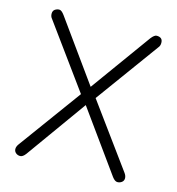

<svg xmlns="http://www.w3.org/2000/svg" viewBox="-97 -712 741 804"><g transform="rotate(15 273.0 -310.5)"><path d="M460.9 -610.4Q474.6 -627.9 484.4 -627.9Q510.7 -627.9 510.7 -604.5Q510.7 -603.5 510.7 -602.5Q510.7 -590.8 502.9 -582L304.7 -309.6L502.9 -38.1Q510.7 -27.3 510.7 -16.6Q510.7 -5.9 502.4 0.5Q494.1 6.8 483.4 6.8Q472.7 6.8 460.9 -8.8L272.5 -270.5L85 -8.8Q73.2 6.8 62 6.8Q50.8 6.8 43 0Q35.2 -6.8 35.2 -17.1Q35.2 -27.3 43 -38.1L241.2 -309.6L43 -582Q35.2 -590.8 35.2 -603.5Q35.2 -616.2 43.9 -622.1Q52.7 -627.9 62.5 -627.9Q72.3 -627.9 85 -610.4L272.5 -349.6Z"/></g></svg>

Font: Jura
Style: Book
Weight: 400
Version: Version 2.5